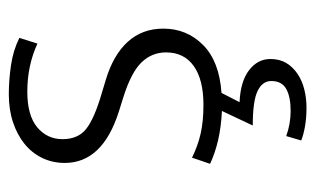

<svg xmlns="http://www.w3.org/2000/svg" viewBox="-160 -356 716 436"><g transform="rotate(-90 198.0 -138.0)"><path d="M317 -411Q267 -434 208 -434Q154 -434 127 -411.5Q100 -389 100 -354Q100 -319 123 -300.5Q146 -282 204 -265L234 -256Q291 -239 321 -206Q351 -173 351 -125Q351 -72 314 -35Q277 2 205 7L184 48Q231 50 256.5 69.5Q282 89 282 118Q282 139 273 154Q264 169 248.5 179.5Q233 190 213 195Q193 200 171 200Q148 200 128.5 196.5Q109 193 97 188L107 154Q135 164 164 164Q196 164 214 154Q232 144 232 120Q232 100 209.5 89Q187 78 131 78L164 8Q126 6 96.5 -1Q67 -8 44 -19L58 -60Q84 -47 112 -40.5Q140 -34 178 -34Q235 -34 266 -56Q297 -78 297 -119Q297 -151 274.5 -174.5Q252 -198 195 -216L163 -226Q46 -263 46 -349Q46 -377 57.5 -400.5Q69 -424 89.5 -440.5Q110 -457 138.5 -466.5Q167 -476 202 -476Q234 -476 268 -471Q302 -466 330 -452Z"/></g></svg>

Font: Mukta ExtraLight
Style: Regular
Weight: 275
Designer: Girish Dalvi and Yashodeep Gholap
Foundry: Ek Type
Version: Version 2.538;PS 1.002;hotconv 16.6.51;makeotf.lib2.5.65220;